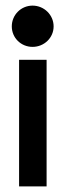

<svg xmlns="http://www.w3.org/2000/svg" viewBox="-20 -664 236 684"><path d="M96 -497C137 -497 171 -529 171 -570C171 -611 137 -644 96 -644C55 -644 22 -611 22 -570C22 -529 55 -497 96 -497ZM146 -451H48V0H146Z"/></svg>

Font: Charger
Style: ExBd
Weight: 400
Designer: Jasper
Foundry: Cannot Into Space Fonts
Version: Version 0.99